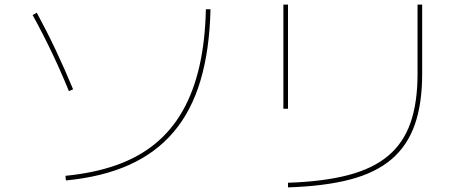

<svg xmlns="http://www.w3.org/2000/svg" viewBox="-20 -780 2040 830"><path d="M263 -20Q386 -32 482.5 -66Q579 -100 650.5 -158.5Q722 -217 769.5 -300.5Q817 -384 842 -493.5Q867 -603 870 -740H890Q886 -565 847 -433Q808 -301 731 -210Q654 -119 538 -67Q422 -15 265 0ZM278 -386Q241 -476 202.5 -556.5Q164 -637 121 -715L139 -725Q182 -646 220.5 -564.5Q259 -483 296 -394Z M1225 10Q1378 5 1485 -23Q1592 -51 1658 -106.5Q1724 -162 1754.5 -249Q1785 -336 1785 -460V-760H1805V-460Q1805 -332 1773 -241Q1741 -150 1672.5 -91.5Q1604 -33 1493.5 -4Q1383 25 1225 30ZM1205 -310V-760H1225V-310Z"/></svg>

Font: M PLUS 2 Thin Thin
Style: Regular
Weight: 250
Version: Version 1.001